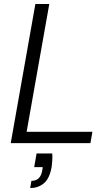

<svg xmlns="http://www.w3.org/2000/svg" viewBox="-20 -720 561 966"><path d="M34 0 158 -700H228L114 -57H445L435 0ZM132 226 138 190Q162 190 175.5 176Q189 162 193 135L195 121H152L164 52H243Q244 70 243 87.5Q242 105 240 119Q230 177 201.5 201.5Q173 226 132 226Z"/></svg>

Font: DM Sans Light
Style: Italic
Weight: 300
Italic angle: -10°
Designer: Colophon Foundry, Jonny Pinhorn
Foundry: Colophon Foundry
Version: Version 4.004;gftools[0.9.30]